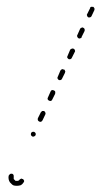

<svg xmlns="http://www.w3.org/2000/svg" viewBox="-20 -550 316 588"><path d="M32 4Q30 4 28 4Q26 3 25 1Q23 0 22 -2Q22 -4 22 -6Q22 -7 22 -9Q22 -10 22 -12Q22 -13 21 -15Q20 -16 19 -17Q18 -18 17 -18Q15 -18 14 -18Q12 -18 11 -17Q10 -17 9 -15Q8 -14 7 -13Q6 -10 6 -6Q6 -1 8 4Q10 9 14 12Q17 16 22 18Q27 19 32 19Q38 19 44 17Q49 14 52 9Q54 7 54 4Q53 1 51 -1Q50 -2 48 -2Q47 -3 45 -3Q44 -2 43 -2Q41 -1 40 0Q39 2 37 3Q35 4 32 4ZM75 -136Q76 -134 79 -132Q81 -131 84 -132Q87 -133 89 -136Q90 -139 89 -142Q88 -144 85 -146Q82 -147 79 -146Q76 -145 75 -142Q74 -139 75 -136ZM96 -182Q97 -179 100 -178Q101 -177 103 -177Q104 -177 106 -177Q107 -178 108 -179Q109 -180 110 -181L119 -200Q120 -202 119 -205Q118 -208 115 -210Q114 -210 112 -210Q111 -210 109 -210Q108 -209 107 -208Q106 -207 105 -206L96 -188Q95 -185 96 -182ZM126 -246Q127 -243 130 -242Q133 -240 136 -241Q139 -242 140 -245L149 -263Q149 -265 149 -266Q150 -268 149 -269Q149 -271 147 -272Q146 -273 145 -273Q142 -275 139 -274Q136 -273 135 -270L127 -252Q125 -249 126 -246ZM156 -313Q156 -311 156 -310Q157 -308 158 -307Q159 -306 160 -305Q163 -304 166 -305Q169 -306 170 -309L179 -327Q179 -329 180 -330Q180 -332 179 -333Q179 -334 178 -336Q177 -337 175 -337Q172 -339 170 -338Q167 -337 165 -334L157 -315Q156 -314 156 -313ZM186 -376Q186 -375 186 -373Q187 -372 188 -371Q189 -370 190 -369Q193 -368 196 -369Q199 -370 200 -373L209 -391Q210 -392 210 -394Q210 -395 209 -397Q209 -398 208 -399Q207 -400 205 -401Q203 -402 200 -401Q197 -400 195 -398L187 -379Q186 -378 186 -376ZM217 -437Q218 -434 220 -433Q222 -432 223 -432Q225 -432 226 -433Q228 -433 229 -434Q230 -435 230 -437L239 -455Q240 -458 239 -461Q238 -464 235 -465Q234 -466 233 -466Q231 -466 230 -465Q228 -465 227 -464Q226 -463 225 -461L217 -443Q215 -440 217 -437ZM246 -504Q246 -503 247 -501Q247 -500 248 -499Q249 -498 250 -497Q253 -496 256 -497Q259 -498 260 -500L269 -519Q270 -522 269 -525Q268 -527 266 -529Q264 -529 263 -529Q261 -530 260 -529Q258 -529 257 -528Q256 -527 256 -525L247 -507Q246 -506 246 -504Z"/></svg>

Font: FRB American Cursive Dashed Extralight
Style: Italic
Weight: 200
Italic angle: -25°
Version: Version 2.0;Modular Font Editor K font №1